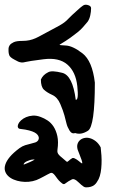

<svg xmlns="http://www.w3.org/2000/svg" viewBox="-54 -580 505 820"><path d="M351.1 -227.1Q351.1 -40 321.5 -21.5Q292 -2.9 267.6 -11.7Q252.4 -6.8 242.9 -22.5Q233.4 -38.1 230 -52.5Q226.6 -66.9 221.2 -86.9Q215.8 -106.9 203.6 -135.7Q191.4 -164.6 169.2 -174.6Q147 -184.6 133.8 -196.8Q120.6 -209 120.6 -240.2Q129.4 -260.7 151.9 -271.5Q167 -280.3 211.7 -269Q256.3 -257.8 269.5 -153.8Q282.7 -151.4 276.1 -212.4Q269.5 -273.4 233.6 -304.4Q197.8 -335.4 131.6 -326.9Q65.4 -318.4 55.4 -315.4Q45.4 -312.5 37.8 -313.2Q30.3 -314 23.7 -316.9Q17.1 -319.8 7.8 -325.2Q-11.7 -335.4 -14.6 -344.5Q-17.6 -353.5 -17.6 -361.3Q-17.6 -365.2 -17.6 -372.3Q-17.6 -379.4 -12.7 -386.7Q-7.8 -394 4.4 -399.7Q16.6 -405.3 40.5 -405.3Q58.1 -405.3 71.5 -408.2Q85 -411.1 97.7 -416.7Q110.4 -422.4 124.5 -430.4Q138.7 -438.5 157.7 -448.2Q187 -463.4 199.2 -470.5Q211.4 -477.5 220.2 -483.9Q229 -490.2 239.7 -501.7Q250.5 -513.2 276.9 -536.6Q291 -549.8 300.8 -556.4Q310.5 -563 325.2 -557.1Q335 -553.2 335 -544.9Q335 -530.3 331.5 -514.4Q328.1 -498.5 320.3 -487.3Q309.6 -474.6 300.3 -463.9Q291 -453.1 277.6 -442.4Q264.2 -431.6 246.6 -418.9Q229 -406.2 201.2 -389.6Q195.8 -386.7 225.8 -385.7Q255.9 -384.8 298.1 -352.3Q340.3 -319.8 351.1 -227.1ZM376 49.3Q377.9 65.4 379.2 84.2Q380.4 103 379.6 121.3Q378.9 139.6 376 156.2Q373 172.9 367.2 185.1Q363.3 192.4 359.1 198.7Q355 205.1 348.9 210Q342.8 214.8 334.2 217.5Q325.7 220.2 313.5 220.2Q308.6 220.2 303.7 217.3Q298.8 214.4 293.5 209.7Q288.1 205.1 283 200Q277.8 194.8 272.5 190.9Q267.1 187 262.2 185.5Q257.3 184.1 253.4 186Q244.1 190.4 238.3 194.3Q232.4 198.2 228.8 200.9Q225.1 203.6 222.7 205.1Q220.2 206.5 217.8 206.3Q215.3 206.1 212.2 203.9Q209 201.7 204.6 197.8Q196.8 190.9 191.2 183.3Q185.5 175.8 180.9 169.4Q176.3 163.1 171.1 159.9Q166 156.7 159.7 159.7Q155.3 161.6 148.2 165.5Q141.1 169.4 132.8 173.8Q124.5 178.2 116.2 182.4Q107.9 186.5 101.6 189Q85.9 194.8 68.8 196.3Q51.8 197.8 35.4 195.3Q19 192.9 4.9 187Q-9.3 181.2 -19 171.9Q-28.8 162.6 -32.5 150.1Q-36.1 137.7 -31.2 122.6Q-26.4 107.4 -12 90.1Q2.4 72.8 29.3 52.7Q41.5 43.9 54 40Q66.4 36.1 77.4 33.7Q88.4 31.2 96.7 28.3Q105 25.4 109.4 18.6Q110.4 17.1 111.3 13.4Q112.3 9.8 111.3 5.4Q110.4 1 106.2 -4.4Q102.1 -9.8 93.5 -14.4Q85 -19 70.3 -22.9Q55.7 -26.9 33.7 -29.3Q24.9 -29.8 22.7 -35.9Q20.5 -42 23.9 -50Q27.3 -58.1 36.1 -66.2Q44.9 -74.2 57.4 -79.6Q69.8 -85 85.9 -86.2Q102.1 -87.4 120.6 -80.1Q134.3 -75.2 148.9 -65.7Q163.6 -56.2 174.6 -39.6Q185.5 -22.9 190.9 1.2Q196.3 25.4 191.4 59.6Q190.4 66.9 191.9 71.8Q193.4 76.7 198 81.8Q202.6 86.9 210.7 93.3Q218.8 99.6 230 109.9Q232.4 111.8 234.4 110.6Q236.3 109.4 239.3 106.9Q242.2 104.5 245.8 101.3Q249.5 98.1 254.9 95.2Q258.8 93.8 263.7 95.9Q268.6 98.1 273.7 101.3Q278.8 104.5 283.4 108.6Q288.1 112.8 291.5 115.2Q297.4 120.1 297.4 116Q297.4 111.8 294.4 103Q291.5 94.2 286.6 82.3Q281.7 70.3 277.8 59.6Q273.9 45.9 276.9 35.6Q279.8 25.4 287.6 18.6Q295.4 11.7 306.6 9.3Q317.9 6.8 330.3 10.3Q342.8 13.7 355 23.2Q367.2 32.7 376 49.3ZM46.9 123Q46.9 123 51 121.6Q55.2 120.1 61.5 117.4Q67.9 114.7 74.5 111.8Q81.1 108.9 86.2 106.2Q91.3 103.5 93 102.1Q94.7 100.6 91.3 101.1Q82 101.1 74.2 103.5Q66.4 106 60.3 108.9Q54.2 111.8 50.5 115.5Q46.9 119.1 46.9 123Z"/></svg>

Font: AKL 022
Style: Regular
Weight: 400
Designer: AKL
Foundry: AKL
Version: Version 2.053;August 19, 2024;FontCreator 13.0.0.2675 64-bit